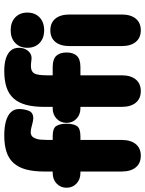

<svg xmlns="http://www.w3.org/2000/svg" viewBox="82 -759 680 900"><g transform="rotate(-90 422.0 -309.0)"><path d="M68 -402H61Q31 -402 11.5 -383.5Q-8 -365 -8 -337Q-8 -309 11.5 -290.5Q31 -272 61 -272H68V-79Q68 -36 87.5 -12.5Q107 11 142 11Q177 11 196.5 -12.5Q216 -36 216 -79V-272H233Q271 -272 281.5 -289Q292 -306 292 -337Q292 -368 281.5 -385Q271 -402 233 -402H216V-428Q216 -441 217.5 -459Q219 -477 227 -491Q235 -505 252 -505Q263 -505 274 -502Q285 -499 295.5 -496.5Q306 -494 317 -493Q345 -493 353 -515Q361 -537 361 -559Q361 -582 346.5 -597.5Q332 -613 304.5 -621Q277 -629 237 -629Q192 -629 160 -618.5Q128 -608 107.5 -585Q87 -562 77.5 -526.5Q68 -491 68 -441ZM371 -402H364Q335 -402 315.5 -383.5Q296 -365 296 -337Q296 -309 315.5 -290.5Q335 -272 364 -272H371V-79Q371 -36 390.5 -12.5Q410 11 445 11Q480 11 499.5 -12.5Q519 -36 519 -79V-272H557Q595 -272 610.5 -289Q626 -306 626 -337Q626 -368 610.5 -385Q595 -402 557 -402H519V-428Q519 -473 528 -488.5Q537 -504 562 -504Q569 -504 575 -503.5Q581 -503 587.5 -502Q594 -501 600 -501Q620 -501 634 -518Q648 -535 648 -560Q648 -583 635.5 -598Q623 -613 599 -621Q575 -629 540 -629Q495 -629 463 -618.5Q431 -608 410.5 -585Q390 -562 380.5 -526.5Q371 -491 371 -441ZM730 -599Q693 -599 670.5 -577.5Q648 -556 648 -521Q648 -485 670.5 -463.5Q693 -442 730 -442Q768 -442 790.5 -463.5Q813 -485 813 -521Q813 -556 790.5 -577.5Q768 -599 730 -599ZM656 -79Q656 -36 675.5 -12.5Q695 11 730 11Q765 11 784.5 -12.5Q804 -36 804 -79V-323Q804 -366 784.5 -389.5Q765 -413 730 -413Q695 -413 675.5 -389.5Q656 -366 656 -323Z"/></g></svg>

Font: Beiruti Black
Style: Regular
Weight: 900
Designer: Arlette Boutros
Foundry: Boutros
Version: Version 1.41